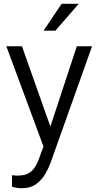

<svg xmlns="http://www.w3.org/2000/svg" viewBox="-20 -770 514 1003"><path d="M94.7 -528.3 243.2 -108.9 381.3 -528.3H460.9L243.2 83Q233.9 107.9 216.6 138.4Q199.2 168.9 169.2 191.2Q139.2 213.4 90.8 213.4Q80.6 213.4 65.2 210.7Q49.8 208 43 206.1L42.5 145Q47.9 146 57.1 146.7Q66.4 147.5 69.8 147.5Q116.7 147.5 142.3 126.2Q168 105 184.6 56.6L207 -4.9L13.2 -528.3ZM207.5 -609.9 301.8 -750H391.1L269.5 -609.9Z"/></svg>

Font: Vazirmatn RD UI Light
Style: Regular
Weight: 300
Designer: Saber Rastikerdar
Foundry: Saber Rastikerdar
Version: Version 33.003